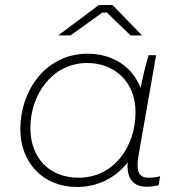

<svg xmlns="http://www.w3.org/2000/svg" viewBox="-20 -740 711 765"><path d="M563 4C581 4 594 2 612 -2L618 -38C602 -33 589 -32 571 -32C527 -32 523 -68 532 -121L602 -520H572C559 -477 549 -433 540 -390C508 -472 432 -526 329 -526C162 -526 61 -379 61 -226C61 -93 150 5 287 5C370 5 441 -32 489 -93C483 -29 512 4 563 4ZM328 -489C430 -489 520 -420 520 -293C520 -157 435 -32 293 -32C176 -32 101 -112 101 -230C101 -362 187 -489 328 -489ZM546 -599 428 -720H374L212 -599H261L388 -690H406L500 -599Z"/></svg>

Font: Fixel Display ExtraLight
Style: Italic
Weight: 200
Italic angle: -10°
Designer: AlfaBravo + MacPaw
Foundry: Kyrylo Tkachov, Marchela Mozhyna, Serhii Makarenko, Maria Weinstein, Zakhar Kryvoshyya
Version: Version 1.210;Glyphs 3.2 (3217)